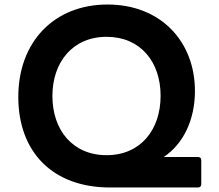

<svg xmlns="http://www.w3.org/2000/svg" viewBox="-20 -793 971 850"><path d="M467 37H857C865 37 871 32 871 23V-84C871 -93 865 -98 857 -98H705C792 -156 843 -263 843 -390C843 -610 691 -773 456 -773C219 -773 61 -607 61 -364C61 -120 213 37 467 37ZM212 -368C212 -517 301 -630 452 -630C602 -630 691 -519 691 -369C691 -218 602 -106 452 -106C301 -106 212 -218 212 -368Z"/></svg>

Font: LINE Seed JP_OTF Bold
Style: Regular
Weight: 700
Designer: LINE & Fontrix & Fontworks
Version: Version 1.009